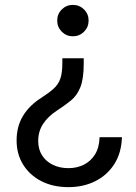

<svg xmlns="http://www.w3.org/2000/svg" viewBox="-20 -563 556 785"><path d="M322.3 -324.7V-302.7Q322.3 -240.7 308.6 -206.5Q294.9 -172.4 270 -152.1Q245.1 -131.8 211.4 -109.9Q176.3 -86.9 156.2 -56.4Q136.2 -25.9 136.2 13.2Q136.2 47.4 152.1 72.3Q168 97.2 196 110.8Q224.1 124.5 259.8 124.5Q293.9 124.5 322.3 110.6Q350.6 96.7 368.2 68.8Q385.7 41 387.2 -2H478.5Q476.6 61.5 447.8 107.2Q418.9 152.8 370.1 177.5Q321.3 202.1 259.8 202.1Q196.3 202.1 148.7 177.5Q101.1 152.8 74.5 109.9Q47.9 66.9 47.9 11.2Q47.9 -45.9 74 -89.1Q100.1 -132.3 148.9 -163.1Q180.7 -183.6 199.7 -200.9Q218.8 -218.3 226.8 -241.9Q234.9 -265.6 234.9 -305.2V-324.7ZM277.8 -543Q304.7 -543 323.5 -524.4Q342.3 -505.9 342.3 -479Q342.3 -452.1 323.5 -433.3Q304.7 -414.6 277.8 -414.6Q251.5 -414.6 232.7 -433.3Q213.9 -452.1 213.9 -479Q213.9 -505.9 232.7 -524.4Q251.5 -543 277.8 -543Z"/></svg>

Font: Inter 20pt
Style: Regular
Weight: 400
Version: Version 4.001;git-66647c0bb